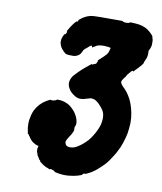

<svg xmlns="http://www.w3.org/2000/svg" viewBox="-80 -715 708 837"><g transform="rotate(10 273.5 -297.0)"><path d="M299 -650Q319 -650 357 -650Q395 -650 395.5 -650Q396 -650 396 -649Q396 -647 403 -646Q405 -646 405.5 -645.5Q406 -645 411.5 -645Q417 -645 417.5 -645.5Q418 -646 420 -646Q427 -646 427 -649V-650H434Q441 -650 453 -649Q486 -647 507 -633Q516 -627 526 -617Q535 -608 535 -604Q535 -602 536 -599Q537 -596 537.5 -595Q538 -594 538.5 -591Q539 -588 539 -580Q540 -567 536 -557Q534 -550 530 -544Q529 -541 529 -538.5Q529 -536 529.5 -534.5Q530 -533 529.5 -528Q529 -523 529 -520Q528 -510 523 -501Q522 -499 522 -498.5Q522 -498 520 -494Q518 -490 517.5 -488.5Q517 -487 519 -488L518 -486Q517 -484 515 -481Q514 -478 500 -463Q490 -452 481 -443L478 -440V-442Q478 -443 478 -443.5Q478 -444 477 -444Q473 -443 469 -439Q468 -438 468 -438Q468 -438 467.5 -437Q467 -436 466 -435Q464 -432 459.5 -427.5Q455 -423 453 -418Q450 -412 443 -404Q436 -395 435 -388Q435 -384 437 -381Q440 -375 448 -367Q467 -350 482 -322Q495 -297 502 -262Q506 -243 506 -217Q505 -203 504 -191Q502 -169 497 -152Q491 -129 482 -107Q470 -80 455 -58Q447 -45 437 -32Q430 -23 414.5 -8.5Q399 6 391 12Q387 14 385 16Q381 20 367.5 27Q354 34 352 34Q352 34 350.5 35Q349 36 349 35Q349 34 346.5 34Q344 34 343 35Q338 38 339 39Q340 42 319 48Q302 53 279 55Q253 57 229 52Q217 50 217 48Q217 46 211 44Q203 40 197 40L195 41Q195 42 195 42.5Q195 43 193 42Q191 41 187 39Q169 34 149 17Q145 15 146.5 15Q148 15 148 14Q147 11 142 8L141 6Q142 5 137 0Q136 -1 136 -2Q136 -3 135 -4.5Q134 -6 134 -6Q134 -6 132.5 -8Q131 -10 131 -10Q131 -14 128 -20Q128 -21 127.5 -22Q127 -23 126.5 -24Q126 -25 126 -27Q126 -29 125.5 -29.5Q125 -30 126 -30V-35Q126 -35 126 -36.5Q126 -38 125.5 -39Q125 -40 126 -40Q127 -40 127 -40.5Q127 -41 126.5 -41.5Q126 -42 126.5 -42Q127 -42 127.5 -43.5Q128 -45 128 -45Q126 -47 128 -47Q129 -48 128 -50Q126 -51 125 -50.5Q124 -50 124 -50Q124 -51 121 -52Q119 -52 115 -54Q112 -55 112 -55Q112 -56 108 -58Q104 -60 101 -62Q100 -64 99 -64Q94 -68 88 -76Q86 -79 85.5 -79.5Q85 -80 83.5 -83Q82 -86 81 -86Q80 -86 79.5 -88Q79 -90 77.5 -92Q76 -94 75 -93.5Q74 -93 73.5 -94.5Q73 -96 72 -103Q68 -118 68 -137Q68 -151 70 -160Q73 -180 81 -198Q89 -214 101 -227Q113 -240 127 -248Q138 -255 147 -258Q148 -258 147.5 -257Q147 -256 149 -256Q157 -255 168 -259Q170 -260 172 -262L173 -263H179Q198 -263 214 -256Q223 -253 231 -247Q252 -231 262 -213Q267 -205 270 -196Q276 -178 273 -168Q273 -166 272 -164Q269 -160 269 -154Q269 -150 269.5 -149.5Q270 -149 270 -146Q269 -140 265 -132Q261 -123 253 -112Q245 -99 243 -94Q240 -87 243 -81Q246 -71 256 -69Q267 -66 283 -71Q297 -76 317 -92Q329 -102 340 -114Q358 -136 370 -162Q381 -184 383 -204Q385 -218 383 -230Q381 -244 373 -255Q370 -260 361 -270Q348 -285 335 -291Q330 -293 322 -294Q317 -295 299 -289Q284 -284 275 -284Q259 -283 245 -293Q238 -297 231 -303.5Q224 -310 222 -314Q217 -321 214 -329Q206 -352 224 -377Q227 -381 243 -397Q259 -413 274 -425Q289 -437 292 -439.5Q295 -442 296 -441Q299 -439 304 -443Q306 -444 306 -443.5Q306 -443 309 -444Q318 -449 316 -452Q315 -453 317 -454.5Q319 -456 319.5 -458Q320 -460 319 -461Q318 -461 318 -461Q318 -461 318 -462Q318 -462 325 -468Q346 -487 352.5 -495Q359 -503 362 -516Q365 -524 363 -525.5Q361 -527 350 -528Q337 -530 325 -529Q306 -528 296 -520Q291 -517 289.5 -516.5Q288 -516 286 -514.5Q284 -513 283.5 -513Q283 -513 283 -516Q283 -519 282 -520Q281 -521 281 -521Q279 -521 275 -518L274 -517Q274 -518 272 -516.5Q270 -515 268.5 -513Q267 -511 266.5 -511Q266 -511 262 -507.5Q258 -504 254 -501Q248 -496 246 -489Q244 -484 240 -478Q234 -471 228 -468Q219 -463 211 -463Q207 -462 207 -463Q207 -463 206 -463Q205 -463 203 -463Q201 -463 199 -463Q187 -463 184 -464Q180 -465 179 -465Q175 -465 166 -474Q155 -485 151 -493Q145 -505 145 -516Q145 -530 153 -545L157 -551V-550Q158 -548 162 -553Q164 -558 165 -561Q166 -564 164 -563Q163 -563 163 -563Q162 -564 176 -586Q186 -602 196 -612Q198 -614 198 -613Q198 -612 201 -613Q203 -614 205 -617Q206 -619 204 -619L205 -621Q228 -641 252 -647Q265 -650 299 -650Z"/></g></svg>

Font: TT2020 Style B
Style: Italic
Weight: 400
Italic angle: -15°
Version: Version 0.2.000